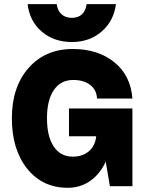

<svg xmlns="http://www.w3.org/2000/svg" viewBox="-20 -896 704 924"><path d="M538.1 -876Q527.3 -794.4 469 -744.1Q410.6 -693.8 326.2 -693.8Q239.3 -693.8 180.9 -743.9Q122.6 -793.9 112.8 -876H252.9Q257.3 -844.2 276.4 -827.1Q295.4 -810.1 326.2 -810.1Q356 -810.1 374.3 -827.1Q392.6 -844.2 397 -876ZM37.1 -327.1Q37.1 -477.5 117.4 -568.8Q197.8 -660.2 330.1 -660.2Q451.7 -660.2 530.3 -596.4Q608.9 -532.7 617.2 -421.9H446.8Q445.3 -462.9 414.3 -487.1Q383.3 -511.2 332 -511.2Q272.5 -511.2 239.3 -462.9Q206.1 -414.6 206.1 -327.1Q206.1 -238.8 238.8 -190.4Q271.5 -142.1 330.1 -142.1Q377.9 -142.1 408.2 -168.5Q438.5 -194.8 442.9 -240.2H312V-374H617.2V0H508.8L488.8 -118.2Q461.9 -59.1 414.3 -25.6Q366.7 7.8 306.2 7.8Q184.6 7.8 110.8 -84.2Q37.1 -176.3 37.1 -327.1Z"/></svg>

Font: Overused Grotesk ExtraBold
Style: Regular
Weight: 800
Version: Version 0.002